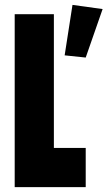

<svg xmlns="http://www.w3.org/2000/svg" viewBox="-20 -764 439 784"><path d="M40 -706H200V-160H330V0H40ZM276 -744 399 -727 330 -529 244 -538Z"/></svg>

Font: Lineal Heavy
Style: Regular
Weight: 900
Designer: Created by Frank Adebiaye with contributions from Anton Moglia & Ariel Martín Pérez
Created by Frank ADEBIAYE with FontF
Foundry: Velvetyne Type Foundry
Version: Version 2.000